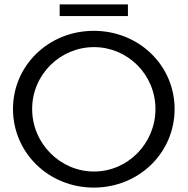

<svg xmlns="http://www.w3.org/2000/svg" viewBox="-20 -846 853 872"><path d="M251 -826V-773H561V-826ZM406 -706C201 -706 39 -549 39 -351C39 -152 201 6 406 6C611 6 773 -152 773 -351C773 -549 611 -706 406 -706ZM407 -632C560 -632 686 -507 686 -351C686 -194 560 -67 407 -67C254 -67 126 -194 126 -351C126 -507 253 -632 407 -632Z"/></svg>

Font: Juman Normal
Style: Regular
Weight: 300
Designer: Bandar Raffah (Arabic) Julieta Ulanovsky (Latin)
Foundry: Caramella
Version: Version 5.022;PS 005.022;hotconv 1.0.88;makeotf.lib2.5.64775